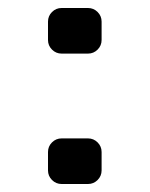

<svg xmlns="http://www.w3.org/2000/svg" viewBox="-20 -530 374 480"><path d="M100 -476Q100 -490 110 -500Q120 -510 134 -510H200Q214 -510 224 -500Q234 -490 234 -476V-430Q234 -416 224 -406Q214 -396 200 -396H134Q120 -396 110 -406Q100 -416 100 -430ZM100 -150Q100 -164 110 -174Q120 -184 134 -184H200Q214 -184 224 -174Q234 -164 234 -150V-104Q234 -90 224 -80Q214 -70 200 -70H134Q120 -70 110 -80Q100 -90 100 -104Z"/></svg>

Font: Yusei Magic
Style: Regular
Weight: 400
Designer: Tanukizamurai
Foundry: Yusei Magic Project
Version: Version 1.200